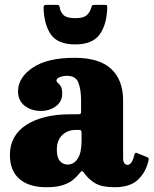

<svg xmlns="http://www.w3.org/2000/svg" viewBox="-20 -774 643 804"><path d="M21.5 -125Q21.5 -206.5 90.2 -251Q159 -295.5 275.5 -295.5H306.5Q315.5 -295.5 317.5 -297.5Q319.5 -299.5 319.5 -308.5V-354Q319.5 -396 309 -426.2Q298.5 -456.5 260.5 -456.5Q243.5 -456.5 230 -450.8Q216.5 -445 216.5 -437.5Q216.5 -431 222.5 -426.5Q228.5 -422 234.5 -412.8Q240.5 -403.5 240.5 -382Q240.5 -348.5 214 -329Q187.5 -309.5 151 -309.5Q111 -309.5 83.2 -331.2Q55.5 -353 55.5 -391.5Q55.5 -449 116.8 -490.5Q178 -532 292 -532Q395.5 -532 445.5 -485.5Q495.5 -439 495.5 -353.5V-111.5Q495.5 -96.5 501.2 -90Q507 -83.5 514 -83.5Q522 -83.5 529.5 -92.5Q537 -101.5 543 -127Q545.5 -137 554.5 -133L598.5 -115Q604 -113 602 -103Q592 -54.5 558.5 -22.2Q525 10 461 10H460.5Q406.5 10 379 -6.5Q351.5 -23 335 -46Q328 -56.5 324.2 -57.5Q320.5 -58.5 313.5 -49Q302.5 -35 286.5 -21.5Q270.5 -8 243.8 1Q217 10 174 10Q101.5 10 61.5 -24.5Q21.5 -59 21.5 -125ZM218 -147Q218 -114.5 230.8 -99.8Q243.5 -85 263 -85Q289.5 -85 305.5 -109.8Q321.5 -134.5 321.5 -183.5V-218.5Q321.5 -230 312 -230H297.5Q263.5 -230 240.8 -208.5Q218 -187 218 -147ZM295 -588Q222.5 -588 193.2 -629.5Q164 -671 162.5 -744Q162.5 -753.5 174 -753.5H220.5Q228 -753.5 229.5 -745.5Q232 -725.5 245.2 -711.8Q258.5 -698 295 -698Q329.5 -698 343 -710.2Q356.5 -722.5 361 -739Q363.5 -746 364.8 -749.8Q366 -753.5 375 -753.5H419Q426.5 -753.5 427.8 -751.2Q429 -749 429 -741.5Q427 -670 396.8 -629Q366.5 -588 295 -588Z"/></svg>

Font: Besley* Narrow Heavy
Style: Regular
Weight: 800
Width: 4
Designer: Owen Earl
Foundry: indestructible type*
Version: Version 3.000; ttfautohint (v1.8.3)